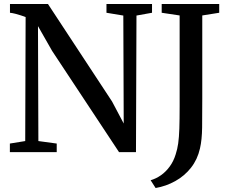

<svg xmlns="http://www.w3.org/2000/svg" viewBox="-20 -763 1156 963"><path d="M29.5 0V-43L106.5 -55.5L108.5 -677.5Q98 -681.5 84.8 -685.8Q71.5 -690 57.5 -693.8Q43.5 -697.5 30 -699V-743H220.5L542 -254L600.5 -143.5L598.5 -685L514 -699V-743H742.5V-699L664.5 -685L662 0H577L241.5 -507.5L170.5 -632L172.5 -55.5L264.5 -43V0ZM735.5 141Q763 133 787.5 115.8Q812 98.5 831.2 72.2Q850.5 46 861 11.5Q869.5 -14 873.8 -44Q878 -74 879.5 -118Q881 -162 881 -229V-685.5L791 -699V-743H1079.5V-699L994.5 -685.5V-269Q994.5 -187 993.8 -124Q993 -61 983 -18.5Q970.5 37 938 78.2Q905.5 119.5 859.2 145.2Q813 171 760.5 180Z"/></svg>

Font: Merriweather 48pt Medium
Style: Regular
Weight: 500
Version: Version 2.100